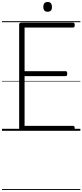

<svg xmlns="http://www.w3.org/2000/svg" viewBox="-20 -1325 834 1945"><path d="M202 0Q188 0 181 -5.5Q174 -11 174 -23V-1077Q174 -1087 181 -1091.5Q188 -1096 202 -1096H720Q728 -1096 732.5 -1090.5Q737 -1085 737 -1071Q737 -1057 732.5 -1051.5Q728 -1046 720 -1046H229V-604H645Q653 -604 657 -598.5Q661 -593 661 -579Q661 -565 657 -559.5Q653 -554 645 -554H229V-50H720Q728 -50 732.5 -44.5Q737 -39 737 -25Q737 -11 732.5 -5.5Q728 0 720 0ZM463 -1206Q441 -1206 430 -1218Q419 -1230 419 -1255Q419 -1280 430 -1292.5Q441 -1305 463 -1305Q484 -1305 495 -1292.5Q506 -1280 506 -1255Q507 -1230 495.5 -1218Q484 -1206 463 -1206ZM0 590H794V600H0ZM0 -20H794V0H0ZM0 -505H794V-500H0ZM0 -1110H794V-1100H0Z"/></svg>

Font: Playwrite FR Moderne Guides
Style: Regular
Weight: 400
Designer: Veronika Burian, José Scaglione
Foundry: TypeTogether
Version: Version 1.003